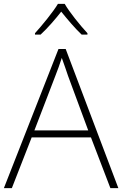

<svg xmlns="http://www.w3.org/2000/svg" viewBox="-20 -968 630 988"><path d="M313 -948H278C253 -906 197 -838 160 -797V-790H189C226 -824 266 -871 295 -908C325 -871 364 -824 400 -790H430V-797C392 -838 337 -906 313 -948ZM548 0H589L318 -716H281L0 0H41L143 -261H448ZM330 -578 434 -297H157L265 -578C275 -604 288 -638 298 -670C310 -636 323 -600 330 -578Z"/></svg>

Font: Noto Sans Myanmar ExtraLight
Style: Regular
Weight: 200
Designer: Monotype Design Team
Foundry: Monotype Imaging Inc.
Version: Version 2.107